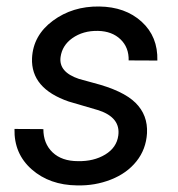

<svg xmlns="http://www.w3.org/2000/svg" viewBox="-20 -558 545 588"><path d="M342.3 -143.1Q349.6 -197.8 282.2 -220.2L190.4 -247.1Q74.2 -287.1 78.1 -379.9Q81.5 -449.7 141.8 -494.4Q202.1 -539.1 283.7 -538.1Q363.8 -537.1 413.8 -491.5Q463.9 -445.8 461.9 -372.6L374 -373Q375 -412.6 349.1 -437.5Q323.2 -462.4 280.3 -463.4Q234.4 -464.4 201.2 -440.9Q170.4 -418.9 165.5 -383.3Q159.2 -337.4 221.7 -316.4L266.1 -304.2Q356.9 -280.8 395 -243.2Q433.1 -205.6 430.2 -149.9Q427.2 -100.6 397.9 -64Q368.7 -27.3 319.8 -8.1Q271 11.2 215.8 9.8Q131.8 8.8 77.1 -39.3Q22.5 -87.4 24.4 -163.1L112.8 -162.6Q112.8 -118.2 141.1 -91.3Q169.4 -64.5 218.8 -64.5Q267.1 -63.5 302.2 -84.7Q337.4 -106 342.3 -143.1Z"/></svg>

Font: TypoPRO Roboto
Style: Italic
Weight: 400
Italic angle: -12°
Designer: Google
Version: Version 2.136; 2016